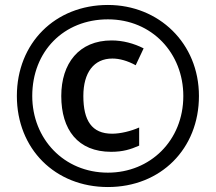

<svg xmlns="http://www.w3.org/2000/svg" viewBox="-20 -744 871 774"><path d="M415 10C628 10 782 -144 782 -357C782 -570 620 -724 415 -724C202 -724 48 -570 48 -357C48 -144 202 10 415 10ZM415 -48C237 -48 110 -185 110 -357C110 -537 237 -666 415 -666C593 -666 719 -529 719 -357C719 -177 585 -48 415 -48ZM428 -132C476 -132 507 -142 541 -157V-230C507 -215 465 -205 432 -205C350 -205 316 -258 316 -357C316 -451 358 -508 433 -508C462 -508 494 -499 527 -481L559 -549C520 -569 475 -581 430 -581C298 -581 227 -488 227 -357C227 -221 294 -132 428 -132Z"/></svg>

Font: Noto Sans Cherokee Medium
Style: Regular
Weight: 500
Designer: Monotype Design Team
Foundry: Monotype Imaging Inc.
Version: Version 2.001